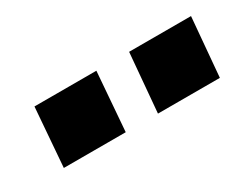

<svg xmlns="http://www.w3.org/2000/svg" viewBox="-33 -824 408 325"><g transform="rotate(-30 171.0 -661.5)"><path d="M221 -719H342L332 -604H211ZM36 -719H157L148 -604H27Z"/></g></svg>

Font: Muli
Style: Bold Italic
Weight: 700
Italic angle: -4.541°
Designer: Vernon Adams
Foundry: Vernon Adams
Version: Version 2.100; ttfautohint (v1.8.1.43-b0c9)